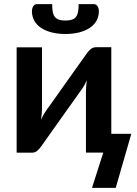

<svg xmlns="http://www.w3.org/2000/svg" viewBox="-20 -743 666 935"><path d="M619.5 -91.5 543.5 172H428L483 0H398.5V-299.5Q398.5 -311 399.8 -324.8Q401 -338.5 403 -352.5Q393 -329.5 381 -312Q380 -311 371 -298.2Q362 -285.5 347.8 -265.5Q333.5 -245.5 315.5 -220.2Q297.5 -195 279 -169Q235.5 -107.5 180.5 -30Q173.5 -19.5 162.2 -9.5Q151 0.5 136.5 0.5H61V-512.5H184.5V-213Q184.5 -201.5 183.2 -187.8Q182 -174 180 -160Q191 -184.5 202 -200.5Q202.5 -201.5 211.5 -214Q220.5 -226.5 234.8 -246.5Q249 -266.5 267 -291.8Q285 -317 303.5 -343.5Q347 -405 402.5 -482.5Q409.5 -493.5 421 -503.2Q432.5 -513 447 -513H522V-91.5ZM436 -723Q449 -723 455.2 -712.2Q461.5 -701.5 461.5 -688.5Q461.5 -663 450 -642.2Q438.5 -621.5 417 -607.2Q395.5 -593 365.5 -585.2Q335.5 -577.5 298.5 -577.5Q261.5 -577.5 231.5 -585.2Q201.5 -593 180 -607.2Q158.5 -621.5 147 -642.2Q135.5 -663 135.5 -688.5Q135.5 -701.5 141.8 -712.2Q148 -723 161 -723H234Q234 -700.5 237 -685Q240 -669.5 247.5 -660.2Q255 -651 267.2 -647Q279.5 -643 298.5 -643Q317 -643 329.5 -647Q342 -651 349.5 -660.2Q357 -669.5 360 -685Q363 -700.5 363 -723Z"/></svg>

Font: Lato
Style: Bold
Weight: 700
Designer: Lukasz Dziedzic with Adam Twardoch and Botio Nikoltchev
Foundry: tyPoland Lukasz Dziedzic
Version: Version 2.010; 2014-09-01; http://www.latofonts.com/; ttfaut